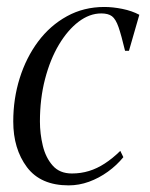

<svg xmlns="http://www.w3.org/2000/svg" viewBox="-20 -536 442 565"><path d="M182 9.5Q99.5 9.5 59.2 -44.2Q19 -98 19 -178.5Q19 -245.5 38 -306Q57 -366.5 92.2 -413.8Q127.5 -461 177 -488.2Q226.5 -515.5 287 -515.5Q312 -515.5 340.2 -509.8Q368.5 -504 390 -492.5L359.5 -386.5H348Q337 -432.5 328.8 -456.2Q320.5 -480 309.5 -488.2Q298.5 -496.5 278 -496.5Q243.5 -496.5 211.2 -472Q179 -447.5 153.2 -404.2Q127.5 -361 112.5 -303.2Q97.5 -245.5 97.5 -178.5Q97.5 -142.5 106 -107.2Q114.5 -72 135 -48.8Q155.5 -25.5 191.5 -25.5Q218 -25.5 241.8 -32.8Q265.5 -40 288.2 -54.8Q311 -69.5 334 -92L343 -73.5Q323.5 -49.5 297.5 -30.8Q271.5 -12 242 -1.2Q212.5 9.5 182 9.5Z"/></svg>

Font: Merriweather 144pt Light
Style: Italic
Weight: 300
Italic angle: -7.8°
Version: Version 2.101